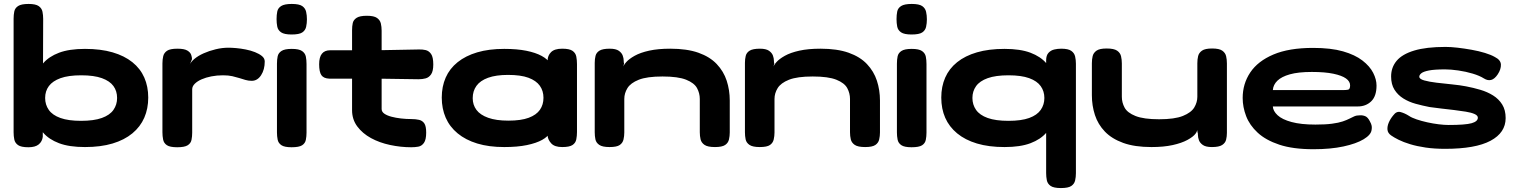

<svg xmlns="http://www.w3.org/2000/svg" viewBox="-20 -738 7685 974"><path d="M411 8Q331 8 279.5 -11.5Q228 -31 199 -65Q170 -99 158.5 -146Q147 -193 147 -247Q147 -296 158.5 -339.5Q170 -383 199 -417Q228 -451 279.5 -470.5Q331 -490 411 -490Q491 -490 551 -472.5Q611 -455 651.5 -422.5Q692 -390 712 -344.5Q732 -299 732 -243Q732 -187 712 -141Q692 -95 651.5 -61.5Q611 -28 551 -10Q491 8 411 8ZM391 -125Q456 -125 496.5 -139.5Q537 -154 555.5 -180.5Q574 -207 574 -241Q574 -276 555.5 -301.5Q537 -327 497 -341.5Q457 -356 392 -356Q327 -356 287 -341.5Q247 -327 228 -301.5Q209 -276 209 -241Q209 -207 227.5 -180.5Q246 -154 286.5 -139.5Q327 -125 391 -125ZM124 9Q87 9 71.5 -2Q56 -13 52.5 -30.5Q49 -48 49 -67V-643Q49 -663 52.5 -680Q56 -697 72 -707.5Q88 -718 125 -718Q161 -718 176.5 -707Q192 -696 195.5 -678.5Q199 -661 199 -642L197 -44Q194 -20 176.5 -5.5Q159 9 124 9Z M879 9Q842 9 826.5 -1.5Q811 -12 807.5 -30Q804 -48 804 -67V-416Q804 -436 808 -453Q812 -470 827.5 -480.5Q843 -491 880 -491Q915 -491 930.5 -481.5Q946 -472 950 -459.5Q954 -447 954 -438L942 -408Q947 -423 966 -439Q985 -455 1013 -467.5Q1041 -480 1074 -488Q1107 -496 1139 -496Q1155 -496 1178 -494Q1201 -492 1226.5 -487Q1252 -482 1273.5 -473.5Q1295 -465 1309 -453.5Q1323 -442 1323 -426Q1323 -385 1304.5 -356.5Q1286 -328 1257 -328Q1240 -328 1225 -332.5Q1210 -337 1194 -342Q1178 -347 1158.5 -351.5Q1139 -356 1111 -356Q1080 -356 1052 -350.5Q1024 -345 1002.5 -335.5Q981 -326 968 -313Q955 -300 955 -285V-65Q955 -46 951.5 -28.5Q948 -11 932 -1Q916 9 879 9Z M1459 9Q1423 9 1407.5 -1.5Q1392 -12 1388.5 -29.5Q1385 -47 1385 -66V-415Q1385 -435 1388.5 -452Q1392 -469 1408 -479.5Q1424 -490 1460 -490Q1497 -490 1512.5 -479Q1528 -468 1531.5 -451Q1535 -434 1535 -413V-65Q1535 -46 1531.5 -28.5Q1528 -11 1512.5 -1Q1497 9 1459 9ZM1459 -563Q1422 -563 1406 -574Q1390 -585 1386.5 -603Q1383 -621 1383 -641Q1383 -662 1386.5 -679.5Q1390 -697 1406.5 -707.5Q1423 -718 1460 -718Q1498 -718 1513.5 -707Q1529 -696 1533 -678Q1537 -660 1537 -640Q1537 -620 1533 -602Q1529 -584 1513.5 -573.5Q1498 -563 1459 -563Z M2066 9Q2013 9 1959 -2.5Q1905 -14 1862 -37.5Q1819 -61 1792.5 -96.5Q1766 -132 1766 -179V-585Q1766 -605 1769.5 -621Q1773 -637 1789 -647.5Q1805 -658 1841 -658Q1877 -658 1892.5 -647Q1908 -636 1912 -619Q1916 -602 1916 -582V-185Q1916 -171 1929.5 -161.5Q1943 -152 1965.5 -146Q1988 -140 2014.5 -137Q2041 -134 2067 -134Q2089 -134 2106 -130Q2123 -126 2132.5 -112Q2142 -98 2142 -65Q2142 -29 2130.5 -13Q2119 3 2102 6Q2085 9 2066 9ZM1655 -483H1889L2103 -487Q2122 -488 2139 -484Q2156 -480 2167 -464Q2178 -448 2178 -411Q2178 -377 2167 -361Q2156 -345 2139.5 -340.5Q2123 -336 2103 -336L1897 -339H1651Q1622 -340 1610.5 -356.5Q1599 -373 1599 -412Q1599 -448 1613 -465.5Q1627 -483 1655 -483Z M2832 8Q2794 8 2777 -10Q2760 -28 2758 -49L2771 -67Q2760 -45 2730.5 -28.5Q2701 -12 2653 -2Q2605 8 2538 8Q2460 8 2401 -10Q2342 -28 2301.5 -61.5Q2261 -95 2241 -141Q2221 -187 2221 -243Q2221 -299 2241 -344.5Q2261 -390 2301.5 -422.5Q2342 -455 2401 -472.5Q2460 -490 2538 -490Q2603 -490 2650 -480.5Q2697 -471 2727.5 -454.5Q2758 -438 2771 -416L2758 -431Q2758 -456 2775.5 -473.5Q2793 -491 2832 -491Q2869 -491 2884.5 -480Q2900 -469 2903.5 -451Q2907 -433 2907 -413V-68Q2907 -49 2903.5 -31Q2900 -13 2884.5 -2.5Q2869 8 2832 8ZM2559 -126Q2623 -126 2662 -140.5Q2701 -155 2719 -181Q2737 -207 2737 -242Q2737 -277 2718.5 -303Q2700 -329 2661 -343.5Q2622 -358 2557 -358Q2496 -358 2456 -343.5Q2416 -329 2397 -302.5Q2378 -276 2378 -240Q2378 -206 2397 -180.5Q2416 -155 2456.5 -140.5Q2497 -126 2559 -126Z M3072 8Q3036 8 3020 -3Q3004 -14 3000.5 -31Q2997 -48 2997 -67V-419Q2997 -438 3001 -454.5Q3005 -471 3021 -481Q3037 -491 3073 -491Q3104 -491 3119 -480.5Q3134 -470 3139 -456Q3144 -442 3144 -430Q3144 -418 3146 -417L3141 -395Q3142 -406 3156.5 -422.5Q3171 -439 3199.5 -455Q3228 -471 3273 -481Q3318 -491 3380 -491Q3465 -491 3523 -470.5Q3581 -450 3616 -413Q3651 -376 3666.5 -328.5Q3682 -281 3682 -228V-66Q3682 -48 3678 -30.5Q3674 -13 3658.5 -2.5Q3643 8 3607 8Q3570 8 3554 -3Q3538 -14 3534 -31Q3530 -48 3530 -67V-236Q3530 -265 3516 -291Q3502 -317 3461 -333.5Q3420 -350 3341 -350Q3262 -350 3220.5 -333.5Q3179 -317 3163 -291Q3147 -265 3147 -236V-66Q3147 -48 3143 -30.5Q3139 -13 3124 -2.5Q3109 8 3072 8Z M3834 8Q3798 8 3782 -3Q3766 -14 3762.5 -31Q3759 -48 3759 -67V-419Q3759 -438 3763 -454.5Q3767 -471 3783 -481Q3799 -491 3835 -491Q3866 -491 3881 -480.5Q3896 -470 3901 -456Q3906 -442 3906 -430Q3906 -418 3908 -417L3903 -395Q3904 -406 3918.5 -422.5Q3933 -439 3961.5 -455Q3990 -471 4035 -481Q4080 -491 4142 -491Q4227 -491 4285 -470.5Q4343 -450 4378 -413Q4413 -376 4428.5 -328.5Q4444 -281 4444 -228V-66Q4444 -48 4440 -30.5Q4436 -13 4420.5 -2.5Q4405 8 4369 8Q4332 8 4316 -3Q4300 -14 4296 -31Q4292 -48 4292 -67V-236Q4292 -265 4278 -291Q4264 -317 4223 -333.5Q4182 -350 4103 -350Q4024 -350 3982.5 -333.5Q3941 -317 3925 -291Q3909 -265 3909 -236V-66Q3909 -48 3905 -30.5Q3901 -13 3886 -2.5Q3871 8 3834 8Z M4604 9Q4568 9 4552.5 -1.5Q4537 -12 4533.5 -29.5Q4530 -47 4530 -66V-415Q4530 -435 4533.5 -452Q4537 -469 4553 -479.5Q4569 -490 4605 -490Q4642 -490 4657.5 -479Q4673 -468 4676.5 -451Q4680 -434 4680 -413V-65Q4680 -46 4676.5 -28.5Q4673 -11 4657.5 -1Q4642 9 4604 9ZM4604 -563Q4567 -563 4551 -574Q4535 -585 4531.5 -603Q4528 -621 4528 -641Q4528 -662 4531.5 -679.5Q4535 -697 4551.5 -707.5Q4568 -718 4605 -718Q4643 -718 4658.5 -707Q4674 -696 4678 -678Q4682 -660 4682 -640Q4682 -620 4678 -602Q4674 -584 4658.5 -573.5Q4643 -563 4604 -563Z M5076 8Q4996 8 4936 -10Q4876 -28 4835.5 -61.5Q4795 -95 4775 -140.5Q4755 -186 4755 -243Q4755 -299 4775 -344.5Q4795 -390 4835.5 -422.5Q4876 -455 4936 -472.5Q4996 -490 5076 -490Q5156 -490 5207.5 -470.5Q5259 -451 5288 -417Q5317 -383 5328.5 -339.5Q5340 -296 5340 -247Q5340 -193 5328.5 -146Q5317 -99 5288 -65Q5259 -31 5207.5 -11.5Q5156 8 5076 8ZM5096 -125Q5161 -125 5201 -139.5Q5241 -154 5259.5 -180.5Q5278 -207 5278 -241Q5278 -275 5259.5 -301Q5241 -327 5201 -341.5Q5161 -356 5096 -356Q5031 -356 4990.5 -341.5Q4950 -327 4931.5 -301Q4913 -275 4913 -241Q4913 -207 4931.5 -180.5Q4950 -154 4990.5 -139.5Q5031 -125 5096 -125ZM5362 216Q5325 216 5309.5 205Q5294 194 5290.5 176.5Q5287 159 5287 140V-432Q5287 -457 5299 -470Q5311 -483 5328.5 -487Q5346 -491 5363 -491Q5399 -491 5414.5 -480Q5430 -469 5434 -451.5Q5438 -434 5438 -415V141Q5438 160 5434 177.5Q5430 195 5414.5 205.5Q5399 216 5362 216Z M5821 8Q5736 8 5678 -13Q5620 -34 5585 -70.5Q5550 -107 5534.5 -154.5Q5519 -202 5519 -255V-417Q5519 -437 5523 -453.5Q5527 -470 5542.5 -481Q5558 -492 5594 -492Q5631 -492 5647 -481Q5663 -470 5667 -452.5Q5671 -435 5671 -416V-247Q5671 -218 5685 -192Q5699 -166 5740.5 -149.5Q5782 -133 5860 -133Q5939 -133 5981 -150Q6023 -167 6038.5 -193Q6054 -219 6054 -247V-417Q6054 -437 6058 -453.5Q6062 -470 6077.5 -481Q6093 -492 6129 -492Q6165 -492 6180.5 -481Q6196 -470 6200 -453Q6204 -436 6204 -416V-64Q6204 -46 6200 -29.5Q6196 -13 6180 -2.5Q6164 8 6128 8Q6097 8 6082 -2.5Q6067 -13 6062 -27Q6057 -41 6057 -53Q6057 -65 6055 -66L6052 -88Q6057 -76 6045 -60Q6033 -44 6003.5 -28Q5974 -12 5928.5 -2Q5883 8 5821 8Z M6643 19Q6539 19 6470 -4Q6401 -27 6360 -65Q6319 -103 6301.5 -149Q6284 -195 6284 -241Q6284 -313 6322.5 -370.5Q6361 -428 6440 -461.5Q6519 -495 6641 -495Q6732 -495 6793 -477.5Q6854 -460 6891.5 -431Q6929 -402 6946 -368.5Q6963 -335 6963 -304Q6963 -250 6936 -224Q6909 -198 6868 -198H6437Q6438 -175 6461 -153.5Q6484 -132 6532 -119Q6580 -106 6653 -106Q6704 -106 6737.5 -110.5Q6771 -115 6791.5 -122Q6812 -129 6825.5 -136Q6839 -143 6850.5 -148Q6862 -153 6878 -153Q6893 -154 6906 -148.5Q6919 -143 6929 -123Q6937 -109 6938.5 -99Q6940 -89 6938 -79Q6935 -54 6897.5 -31.5Q6860 -9 6795 5Q6730 19 6643 19ZM6437 -281H6793Q6808 -281 6818.5 -283Q6829 -285 6829 -305Q6829 -325 6808 -340Q6787 -355 6744 -364Q6701 -373 6635 -373Q6566 -373 6523.5 -361Q6481 -349 6460 -328.5Q6439 -308 6437 -281Z M7311 17Q7256 17 7212 10.5Q7168 4 7133.5 -6.5Q7099 -17 7075 -29Q7051 -41 7037 -51Q7020 -63 7018.5 -80Q7017 -97 7025 -116Q7033 -135 7048 -153Q7064 -175 7085 -169.5Q7106 -164 7128 -150Q7141 -141 7166 -132.5Q7191 -124 7220.5 -117.5Q7250 -111 7278.5 -107.5Q7307 -104 7328 -104Q7414 -104 7445.5 -113Q7477 -122 7477 -141Q7477 -152 7460.5 -159.5Q7444 -167 7416 -171.5Q7388 -176 7355.5 -180Q7323 -184 7290.5 -187.5Q7258 -191 7232 -195Q7196 -202 7161.5 -211.5Q7127 -221 7099 -238.5Q7071 -256 7054 -283Q7037 -310 7037 -350Q7037 -396 7065 -429.5Q7093 -463 7154 -481.5Q7215 -500 7313 -500Q7340 -500 7374.5 -496Q7409 -492 7445.5 -485.5Q7482 -479 7513 -469.5Q7544 -460 7563 -449Q7593 -434 7594 -410.5Q7595 -387 7578 -361Q7562 -337 7544.5 -332.5Q7527 -328 7508 -340Q7486 -354 7451 -364.5Q7416 -375 7378 -380.5Q7340 -386 7311 -386Q7257 -386 7229 -380.5Q7201 -375 7190.5 -366.5Q7180 -358 7180 -349Q7180 -337 7205 -330Q7230 -323 7267.5 -318.5Q7305 -314 7345.5 -310Q7386 -306 7417 -300Q7454 -293 7489.5 -282.5Q7525 -272 7554 -254Q7583 -236 7600.5 -208Q7618 -180 7618 -139Q7618 -65 7541.5 -24Q7465 17 7311 17Z"/></svg>

Font: Fredoka Expanded SemiBold
Style: Regular
Weight: 600
Width: 7
Designer: Ben Nathan
Foundry: Milena B. Brandão, Ben Nathan
Version: Version 2.001